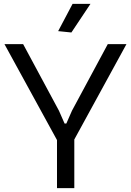

<svg xmlns="http://www.w3.org/2000/svg" viewBox="-20 -967 674 987"><path d="M273 -247 3 -740H99L283 -398L312 -332H321L350 -398L534 -740H630L362 -250V0H273ZM279 -807 353 -947H445L347 -800Z"/></svg>

Font: Encode Sans Normal
Style: Regular
Weight: 400
Designer: Pablo Impallari, Andres Torresi
Foundry: Pablo Impallari, Andres Torresi
Version: Version 1.000; ttfautohint (v1.00) -l 8 -r 50 -G 200 -x 14 -